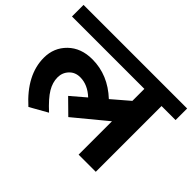

<svg xmlns="http://www.w3.org/2000/svg" viewBox="-158 -862 1105 1105"><g transform="rotate(45 394.5 -309.0)"><path d="M271 -50.3 163.6 10.3Q25.9 -113.3 25.9 -252.9Q25.9 -334.5 82 -389.4Q138.2 -444.3 230 -444.3Q357.4 -444.3 459 -349.1L562 -437.5V-535.2H-27.3V-629.4H815.9V-535.2H701.7V0H562V-271.5L367.2 -110.8L280.3 -196.3L368.2 -271.5Q314.5 -321.8 253.9 -321.8Q212.9 -321.8 187.3 -294.4Q161.6 -267.1 161.6 -228.5Q161.6 -187.5 185.8 -147Q210 -106.4 271 -50.3Z"/></g></svg>

Font: Khula Bold
Style: Regular
Weight: 700
Designer: Erin McLaughlin, Steve Matteson
Version: Version 1.000;PS 1.0;hotconv 1.0.72;makeotf.lib2.5.5900